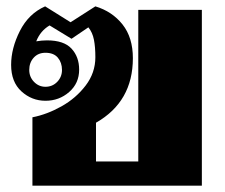

<svg xmlns="http://www.w3.org/2000/svg" viewBox="-20 -584 709 604"><path d="M82 -215Q128 -224 173.5 -249.5Q219 -275 249.5 -315Q280 -355 280 -404Q280 -436 275.5 -459Q271 -482 258 -498L205 -462L136 -504Q107 -487 94 -454Q112 -457 128 -457Q181 -457 205 -431Q229 -405 229 -365Q229 -322 197.5 -294.5Q166 -267 123 -267Q80 -267 47.5 -296.5Q15 -326 15 -380Q15 -432 42.5 -486.5Q70 -541 122 -564L202 -514L280 -564Q333 -548 365.5 -507Q398 -466 398 -401Q398 -264 282 -198V-76H415V-553H615V0H82ZM175 -364Q175 -387 162 -402.5Q149 -418 123 -418Q100 -418 86 -402.5Q72 -387 72 -364Q72 -342 87 -326.5Q102 -311 123 -311Q145 -311 160 -326.5Q175 -342 175 -364Z"/></svg>

Font: Taviraj Black
Style: Regular
Weight: 900
Designer: Katatrad Team
Foundry: CadsonDemak
Version: Version 1.030